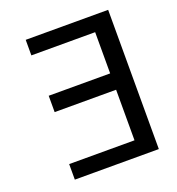

<svg xmlns="http://www.w3.org/2000/svg" viewBox="-128 -802 833 906"><g transform="rotate(-20 289.0 -349.5)"><path d="M515.6 -699.2V0H93.8V-78.1H421.9V-332H113.3V-414.1H421.9V-621.1H101.6V-699.2Z"/></g></svg>

Font: 和音 by 宁静之雨，公众号njzyshare
Style: Regular
Weight: 400
Designer: Steve Matteson
Foundry: Ascender Corporation
Version: Version 6.00;June 8, 2018;FontCreator 11.0.0.2388 32-bit